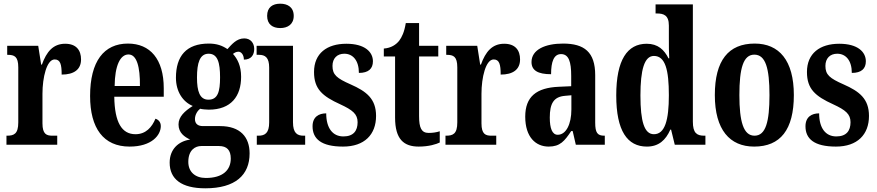

<svg xmlns="http://www.w3.org/2000/svg" viewBox="-20 -784 4752 1040"><path d="M15 0H290V-49H264C232 -49 210 -57 210 -116V-276C210 -364 233 -462 276 -462C307 -462 314 -435 314 -380C380 -380 419 -407 419 -462C419 -512 393 -547 333 -547C268 -547 232 -504 207 -434H203L187 -536H19V-487H22C58 -487 79 -478 79 -419V-121C79 -58 55 -49 18 -49H15Z M682 10C802 10 851 -52 851 -101C851 -123 838 -136 822 -141C803 -95 770 -57 714 -57C640 -57 601 -120 599 -260H867V-306C867 -464 793 -548 673 -548C543 -548 468 -452 468 -264C468 -90 540 10 682 10ZM738 -318H601C602 -428 631 -489 676 -489C721 -489 739 -422 738 -318Z M1092 236C1255 236 1332 164 1332 47C1332 -41 1282 -101 1172 -101H1079C1054 -101 1036 -112 1036 -139C1036 -164 1051 -185 1064 -195C1074 -192 1099 -190 1111 -190C1232 -190 1286 -263 1286 -368C1286 -428 1266 -465 1242 -492C1250 -498 1259 -504 1272 -504C1285 -504 1301 -489 1301 -461C1342 -461 1357 -488 1357 -519C1357 -550 1338 -576 1303 -576C1261 -576 1235 -543 1212 -518C1184 -537 1154 -548 1111 -548C989 -548 933 -480 933 -363C933 -287 971 -232 1024 -210C980 -182 947 -152 947 -110C947 -64 980 -42 1010 -28C946 -19 899 25 899 97C899 186 963 236 1092 236ZM1109 -244C1062 -244 1047 -289 1047 -364C1047 -443 1062 -493 1110 -493C1159 -493 1172 -445 1172 -365C1172 -288 1160 -244 1109 -244ZM1095 180C1037 180 1000 147 1000 93C1000 27 1039 7 1070 7H1166C1209 7 1230 29 1230 75C1230 137 1187 180 1095 180Z M1498 -632C1538 -632 1571 -652 1571 -698C1571 -745 1538 -764 1498 -764C1457 -764 1427 -745 1427 -698C1427 -652 1457 -632 1498 -632ZM1371 0H1633V-49H1624C1590 -49 1567 -63 1567 -122V-536H1370V-487H1383C1416 -487 1438 -473 1438 -418V-121C1438 -63 1415 -49 1380 -49H1371Z M1838 10C1954 10 2017 -55 2017 -156C2017 -249 1965 -289 1879 -327C1804 -360 1781 -379 1781 -427C1781 -468 1806 -493 1845 -493C1891 -493 1924 -457 1924 -389C1976 -389 2000 -412 2000 -452C2000 -502 1957 -547 1856 -547C1751 -547 1681 -495 1681 -394C1681 -302 1726 -263 1823 -219C1890 -188 1917 -166 1917 -122C1917 -76 1895 -45 1840 -45C1782 -45 1747 -90 1747 -170C1707 -170 1673 -151 1673 -100C1673 -32 1720 10 1838 10Z M2248 10C2304 10 2343 -3 2362 -12V-73C2344 -67 2324 -64 2302 -64C2263 -64 2250 -91 2250 -155V-478H2354V-536H2250V-659H2178C2170 -610 2157 -583 2142 -563C2125 -542 2099 -524 2059 -521V-478H2120V-147C2120 -30 2167 10 2248 10Z M2393 0H2668V-49H2642C2610 -49 2588 -57 2588 -116V-276C2588 -364 2611 -462 2654 -462C2685 -462 2692 -435 2692 -380C2758 -380 2797 -407 2797 -462C2797 -512 2771 -547 2711 -547C2646 -547 2610 -504 2585 -434H2581L2565 -536H2397V-487H2400C2436 -487 2457 -478 2457 -419V-121C2457 -58 2433 -49 2396 -49H2393Z M2952 10C3014 10 3038 -20 3074 -74H3082L3099 0H3256V-49H3253C3216 -49 3204 -65 3204 -120V-377C3204 -502 3145 -548 3030 -548C2933 -548 2859 -515 2859 -448C2859 -403 2893 -382 2965 -382C2965 -450 2980 -491 3019 -491C3061 -491 3074 -449 3074 -373V-317L3007 -314C2885 -309 2825 -260 2825 -152C2825 -41 2882 10 2952 10ZM3001 -54C2971 -54 2958 -89 2958 -147C2958 -222 2978 -260 3041 -265L3075 -268V-191C3075 -111 3046 -54 3001 -54Z M3484 10C3548 10 3586 -25 3611 -82H3615L3635 0H3801V-49H3794C3754 -49 3733 -64 3733 -125V-760H3531V-711H3538C3573 -711 3603 -703 3603 -646V-577C3603 -539 3603 -499 3605 -468H3601C3578 -514 3544 -547 3483 -547C3378 -547 3318 -460 3318 -267C3318 -75 3378 10 3484 10ZM3522 -57C3470 -57 3449 -126 3449 -267C3449 -405 3470 -481 3522 -481C3584 -481 3603 -405 3603 -268C3603 -134 3582 -57 3522 -57Z M4065 10C4207 10 4280 -81 4280 -269C4280 -457 4200 -548 4068 -548C3926 -548 3852 -457 3852 -269C3852 -81 3933 10 4065 10ZM4067 -49C4007 -49 3985 -125 3985 -269C3985 -414 4006 -488 4066 -488C4127 -488 4148 -414 4148 -269C4148 -125 4128 -49 4067 -49Z M4508 10C4624 10 4687 -55 4687 -156C4687 -249 4635 -289 4549 -327C4474 -360 4451 -379 4451 -427C4451 -468 4476 -493 4515 -493C4561 -493 4594 -457 4594 -389C4646 -389 4670 -412 4670 -452C4670 -502 4627 -547 4526 -547C4421 -547 4351 -495 4351 -394C4351 -302 4396 -263 4493 -219C4560 -188 4587 -166 4587 -122C4587 -76 4565 -45 4510 -45C4452 -45 4417 -90 4417 -170C4377 -170 4343 -151 4343 -100C4343 -32 4390 10 4508 10Z"/></svg>

Font: Noto Serif Tamil ExtraCondensed
Style: Bold Italic
Weight: 700
Width: 2
Italic angle: -12°
Designer: Indian Type Foundry, Tom Grace, and the Monotype Design Team
Foundry: Monotype Imaging Inc.
Version: Version 2.003